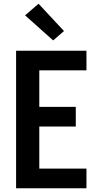

<svg xmlns="http://www.w3.org/2000/svg" viewBox="-20 -1006 540 1026"><path d="M66 0V-735H442V-630H190V-435H385V-330H190V-105H442V0ZM264 -790 114 -924 186 -986 322 -840Z"/></svg>

Font: Iosevka SS04 Extrabold
Style: Regular
Weight: 800
Monospace: yes
Designer: Belleve Invis
Foundry: Belleve Invis
Version: Version 19.0.0; ttfautohint (v1.8.4)